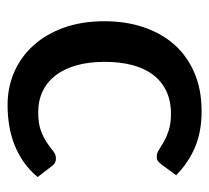

<svg xmlns="http://www.w3.org/2000/svg" viewBox="-43 -515 566 520"><g transform="rotate(90 240.0 -255.0)"><path d="M426 -410Q421 -403.5 416.5 -400Q412 -396.5 403.5 -396.5Q395 -396.5 385.8 -402.5Q376.5 -408.5 363.8 -415.8Q351 -423 333 -429Q315 -435 288 -435Q253 -435 226.8 -422.5Q200.5 -410 182.8 -386.8Q165 -363.5 156.2 -330.2Q147.5 -297 147.5 -255.5Q147.5 -212.5 157 -179Q166.5 -145.5 184.2 -122.5Q202 -99.5 227.2 -87.5Q252.5 -75.5 284 -75.5Q315 -75.5 334.5 -83Q354 -90.5 367 -99.5Q380 -108.5 389.2 -116Q398.5 -123.5 409 -123.5Q422 -123.5 429 -113.5L459.5 -74Q441 -51.5 418.5 -36Q396 -20.5 371 -10.8Q346 -1 319 3.2Q292 7.5 264.5 7.5Q217 7.5 175.8 -10.2Q134.5 -28 103.8 -61.8Q73 -95.5 55.2 -144.2Q37.5 -193 37.5 -255.5Q37.5 -312 53.5 -360.2Q69.5 -408.5 100.2 -443.5Q131 -478.5 176.5 -498.2Q222 -518 281.5 -518Q337 -518 379.2 -500Q421.5 -482 454.5 -449Z"/></g></svg>

Font: Lato 2
Style: Regular
Weight: 600
Designer: Lukasz Dziedzic with Adam Twardoch and Botio Nikoltchev
Foundry: tyPoland Lukasz Dziedzic
Version: Version 2.015; 2015-08-06; http://www.latofonts.com/